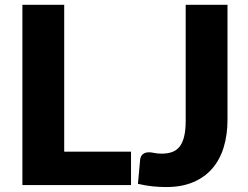

<svg xmlns="http://www.w3.org/2000/svg" viewBox="-20 -748 1003 776"><path d="M509.5 -135V0H70.5V-728.5H239.5V-135ZM899.5 -264Q899.5 -203 884.2 -153Q869 -103 838.2 -67.2Q807.5 -31.5 761 -11.8Q714.5 8 651.5 8Q623 8 595.2 5Q567.5 2 537.5 -5L546.5 -103.5Q548 -116.5 557 -124.5Q566 -132.5 582.5 -132.5Q591 -132.5 603.5 -129.8Q616 -127 633.5 -127Q658 -127 676.2 -133.8Q694.5 -140.5 706.5 -156.2Q718.5 -172 724.5 -197.5Q730.5 -223 730.5 -260.5V-728.5H899.5Z"/></svg>

Font: Lato ExtraBold
Style: Regular
Weight: 800
Designer: Lukasz Dziedzic with Adam Twardoch and Botio Nikoltchev
Foundry: tyPoland Lukasz Dziedzic
Version: Version 2.015; 2015-08-06; http://www.latofonts.com/